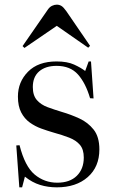

<svg xmlns="http://www.w3.org/2000/svg" viewBox="-20 -791 487 825"><path d="M63 14 50 -166 64 -167Q87 -76 129 -41Q171 -6 226 -6Q280 -6 310 -35.5Q340 -65 340 -114Q340 -149 323.5 -168.5Q307 -188 277.5 -199.5Q248 -211 208 -222Q184 -229 157.5 -238.5Q131 -248 108 -264.5Q85 -281 71 -308Q57 -335 57 -376Q57 -439 100.5 -483Q144 -527 223 -527Q269 -527 298.5 -513.5Q328 -500 346 -486L361 -527H371L382 -368L367 -369Q348 -434 315 -471Q282 -508 223 -508Q176 -508 148.5 -484.5Q121 -461 121 -417Q121 -381 138.5 -361Q156 -341 184.5 -330.5Q213 -320 246 -310Q284 -299 321 -282Q358 -265 382.5 -234Q407 -203 407 -149Q407 -74 357 -30Q307 14 224 14Q186 14 152 3.5Q118 -7 87 -32L75 14ZM85 -585 77 -593 185 -749Q193 -761 203.5 -766Q214 -771 224 -771Q235 -771 244 -765.5Q253 -760 265 -743L367 -594L359 -586L224 -680Z"/></svg>

Font: Literata 72pt
Style: Regular
Weight: 400
Designer: Latin by Veronika Burian and Jose Scaglione. Greek by Irene Vlachou. Cyrillic by Vera Evstafieva.
Foundry: TypeTogether
Version: Version 3.002